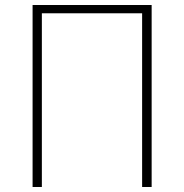

<svg xmlns="http://www.w3.org/2000/svg" viewBox="-20 -746 734 766"><path d="M110 -726H585V0H547V-693H147V0H110Z"/></svg>

Font: Merged Yaku Han JP Thin
Style: Regular
Weight: 250
Designer: Ryoko NISHIZUKA 西塚涼子 (kana, bopomofo & ideographs); Paul D. Hunt (Latin, Greek & Cyrillic); Sandoll Communications 산돌커뮤니
Foundry: Adobe
Version: Version 2.004